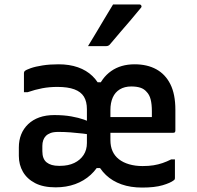

<svg xmlns="http://www.w3.org/2000/svg" viewBox="-20 -835 890 866"><path d="M244 -545Q293 -545 331.5 -531.5Q370 -518 397 -492Q424 -466 439 -428L410 -464H448L418 -428Q438 -484 481.5 -514.5Q525 -545 587 -545Q644 -545 685 -522.5Q726 -500 748.5 -455Q771 -410 771 -340Q771 -317 771 -293.5Q771 -270 771 -246Q771 -243 770 -240.5Q769 -238 766.5 -237Q764 -236 761 -236Q725 -236 689.5 -236Q654 -236 618 -236Q582 -236 546.5 -236Q511 -236 475 -236L440 -233V-307Q470 -307 498 -307Q526 -307 553 -307Q580 -307 607.5 -307Q635 -307 665 -307Q665 -311 665 -315Q665 -319 665 -324Q665 -329 665 -333Q665 -365 659.5 -386.5Q654 -408 641 -421Q630 -434 613 -439.5Q596 -445 572 -445Q542 -445 520.5 -432Q499 -419 488.5 -395Q478 -371 478 -339V-203Q478 -175 487.5 -153.5Q497 -132 516 -117Q535 -102 562.5 -94Q590 -86 623 -86Q651 -86 672.5 -89.5Q694 -93 713 -99.5Q732 -106 752 -116H769Q769 -95 769 -73.5Q769 -52 769 -31Q769 -29 768 -26.5Q767 -24 764 -22Q749 -10 713.5 0.5Q678 11 621 11Q569 11 528 -3.5Q487 -18 458 -45.5Q429 -73 413 -111L442 -77H404L436 -111Q419 -74 389 -46.5Q359 -19 319 -4.5Q279 10 231 10Q175 10 138.5 -9Q102 -28 83.5 -60Q65 -92 65 -132V-170Q65 -202 75.5 -228.5Q86 -255 107 -275Q128 -295 157.5 -305.5Q187 -316 225 -316Q268 -316 301.5 -310Q335 -304 359 -295.5Q383 -287 395 -279H415V-224Q384 -229 354.5 -232.5Q325 -236 297.5 -238Q270 -240 244 -240Q221 -240 208 -235Q195 -230 187 -222Q179 -214 175 -202.5Q171 -191 171 -177V-153Q171 -118 190.5 -102.5Q210 -87 245 -87H251Q288 -87 315 -100Q342 -113 357 -136Q372 -159 372 -190V-342Q372 -377 358.5 -399Q345 -421 315.5 -432Q286 -443 239 -443Q203 -443 171 -437Q139 -431 104 -419H88Q88 -441 88 -462.5Q88 -484 88 -506Q88 -508 89 -510.5Q90 -513 91 -514Q97 -520 118.5 -527.5Q140 -535 172.5 -540Q205 -545 244 -545ZM490 -815Q524 -815 550 -815Q576 -815 608 -815Q615 -815 617.5 -809.5Q620 -804 615 -799Q591 -770 570 -745Q549 -720 526.5 -694.5Q504 -669 476 -635Q474 -632 469.5 -629.5Q465 -627 459 -627Q436 -627 416.5 -627Q397 -627 377 -627Q396 -658 414.5 -689Q433 -720 452 -752Q471 -784 490 -815Z"/></svg>

Font: Recursive Medium
Style: Regular
Weight: 500
Version: Version 1.085